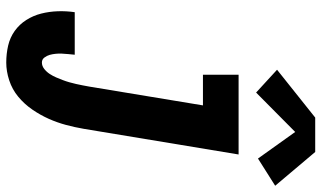

<svg xmlns="http://www.w3.org/2000/svg" viewBox="-227 -793 1028 614"><g transform="rotate(90 287.0 -486.0)"><path d="M180 8Q152 8 126 2Q100 -4 79 -19Q58 -34 44 -56Q30 -78 23.5 -103.5Q17 -129 16 -156.5Q15 -184 19 -211H155Q154 -201 153 -190.5Q152 -180 151.5 -170Q151 -160 152 -150Q153 -140 155.5 -131Q158 -122 164 -114Q170 -106 180 -106Q191 -106 200.5 -113.5Q210 -121 216.5 -131Q223 -141 227.5 -151.5Q232 -162 236 -172.5Q240 -183 243 -193.5Q246 -204 248.5 -215Q251 -226 253 -236.5Q255 -247 257 -258L317 -621H219V-735H474L392 -240Q387 -211 379.5 -183Q372 -155 360 -128Q348 -101 330.5 -75.5Q313 -50 289.5 -30.5Q266 -11 237 -1.5Q208 8 180 8ZM276 -791 203 -858 356 -980H466L574 -852L487 -797L402 -916Z"/></g></svg>

Font: Iosevka Curly Heavy Oblique
Style: Regular
Weight: 900
Italic angle: -9°
Monospace: yes
Designer: Belleve Invis
Foundry: Belleve Invis
Version: Version 11.1.0; ttfautohint (v1.8.3)